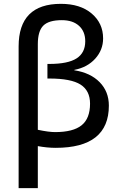

<svg xmlns="http://www.w3.org/2000/svg" viewBox="-20 -760 624 1000"><path d="M449 -220Q449 -288 399.5 -319.5Q350 -351 237 -351H227V-427H237Q334 -427 379 -456Q424 -485 424 -545Q424 -596 391.5 -625.5Q359 -655 302 -655Q234 -655 205.5 -626.5Q177 -598 177 -530V-84Q234 -72 267 -72Q361 -72 405 -107.5Q449 -143 449 -220ZM177 1V220H77V-518Q77 -740 297 -740Q398 -740 457.5 -689.5Q517 -639 517 -560Q517 -500 476 -454.5Q435 -409 367 -396V-394Q451 -381 499 -332Q547 -283 547 -210Q547 10 270 10Q226 10 177 1Z"/></svg>

Font: Mplus 1p Medium
Style: Regular
Weight: 500
Version: Version 1.061